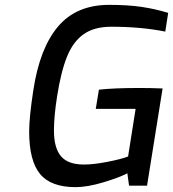

<svg xmlns="http://www.w3.org/2000/svg" viewBox="-20 -764 712 790"><path d="M100 -223Q100 -281 117 -392Q143 -565 218.5 -654.5Q294 -744 429 -744Q507 -744 563.5 -735.5Q620 -727 672 -711L660 -634Q560 -654 438 -654Q368 -654 324.5 -623.5Q281 -593 256 -531.5Q231 -470 215 -368Q202 -286 202 -227Q202 -155 231 -121Q260 -87 325 -87Q365 -87 421.5 -98Q478 -109 507 -120L538 -316H374L387 -395Q448 -402 555 -402Q601 -402 649 -400L585 0H511L504 -51Q470 -33 404.5 -13.5Q339 6 291 6Q189 6 144.5 -48.5Q100 -103 100 -223Z"/></svg>

Font: Exo Medium
Style: Italic
Weight: 500
Italic angle: -9°
Designer: Natanael Gama
Foundry: Natanael Gama
Version: Version 1.500; ttfautohint (v1.6)